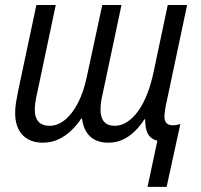

<svg xmlns="http://www.w3.org/2000/svg" viewBox="-20 -555 794 760"><path d="M564 184.6 603 2Q585.9 -2.4 575.2 -12.5Q564.5 -22.5 559.6 -39.8Q554.7 -57.1 554.7 -83H551.8Q535.6 -57.6 514.4 -36.4Q493.2 -15.1 467 -2.7Q440.9 9.8 409.2 9.8Q362.3 9.8 336.2 -15.4Q310.1 -40.5 304.7 -85.9H301.8Q284.7 -60.1 262 -38.3Q239.3 -16.6 211.4 -3.4Q183.6 9.8 149.9 9.8Q98.1 9.8 69.1 -20.8Q40 -51.3 40 -107.9Q40 -127.4 43.2 -147.9Q46.4 -168.5 50.8 -190.4L124 -535.2H200.7L127.9 -190.4Q122.6 -168 120.1 -151.1Q117.7 -134.3 117.7 -119.6Q117.7 -89.8 132.3 -73.5Q147 -57.1 176.3 -57.1Q208.5 -57.1 237.5 -80.8Q266.6 -104.5 288.8 -147.9Q311 -191.4 323.2 -249L384.8 -535.2H460.9L386.7 -185.1Q381.8 -165 379.9 -148.9Q377.9 -132.8 377.9 -121.1Q377.9 -90.3 391.6 -73.7Q405.3 -57.1 434.1 -57.1Q459.5 -57.1 482.9 -72Q506.3 -86.9 526.6 -115Q546.9 -143.1 562.5 -182.6Q578.1 -222.2 588.4 -272L644 -535.2H720.7L639.2 -150.4Q635.3 -133.8 633.1 -117.9Q630.9 -102.1 630.9 -92.3Q630.9 -75.7 639.4 -67.4Q647.9 -59.1 663.6 -59.1Q671.9 -59.1 679.7 -60.5Q687.5 -62 693.8 -64L639.6 184.6Z"/></svg>

Font: Open Sans SemiCondensed
Style: Italic
Weight: 400
Width: 4
Italic angle: -12°
Designer: Monotype Design Team
Foundry: Monotype Imaging Inc.
Version: Version 3.000